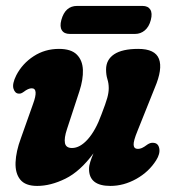

<svg xmlns="http://www.w3.org/2000/svg" viewBox="-20 -618 580 648"><path d="M497 -136Q514 -135.5 517.5 -117.2Q521 -99 507 -77Q482.5 -38 440 -14.2Q397.5 9.5 352.5 9.5Q280.5 9.5 280.5 -47.5Q280.5 -59 284.8 -72.2Q289 -85.5 295.5 -100.5Q250.5 -39.5 200.8 -15Q151 9.5 105.5 9.5Q65.5 9.5 48.2 -12Q31 -33.5 32.5 -70.2Q34 -107 50.5 -151.5L91.5 -267Q111 -320 87 -320Q75.5 -320 60 -308Q50.5 -301 43.5 -302Q30.5 -302.5 25.5 -318.8Q20.5 -335 35 -364Q55.5 -403.5 93.5 -428.2Q131.5 -453 179 -453Q220 -453 239.2 -433.8Q258.5 -414.5 259.8 -382.2Q261 -350 248 -310L206 -182Q196 -152 199.2 -135.2Q202.5 -118.5 223 -118.5Q250 -118.5 276.5 -148.2Q303 -178 322.5 -232Q337 -269.5 342 -287.5Q347 -305.5 347 -320.5Q347 -336.5 342.5 -350.8Q338 -365 338 -383.5Q338 -416.5 365.2 -434.8Q392.5 -453 446.5 -453Q503.5 -453 516.5 -419.2Q529.5 -385.5 502.5 -322L444 -176Q430 -142 431 -128.8Q432 -115.5 445.5 -115.5Q452 -115.5 459 -118.5Q466 -121.5 478 -130.5Q488 -137 497 -136ZM187 -550.5Q200 -598 240 -598H461Q479.5 -598 487.2 -585.8Q495 -573.5 489 -550.5Q483 -527.5 468.8 -515.5Q454.5 -503.5 436 -503.5H215.5Q196.5 -503.5 188.8 -515.8Q181 -528 187 -550.5Z"/></svg>

Font: Fraunces 144pt SuperSoft
Style: Bold Italic
Weight: 700
Italic angle: -16°
Version: Version 1.000;[0bf87f6ff]